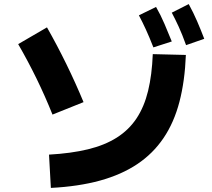

<svg xmlns="http://www.w3.org/2000/svg" viewBox="-20 -873 1040 940"><path d="M229 47 220 -116Q328 -122 410.5 -142Q493 -162 552 -199.5Q611 -237 648.5 -293.5Q686 -350 705 -428Q724 -506 728 -608L890 -604Q885 -476 858.5 -374.5Q832 -273 780.5 -197Q729 -121 652 -69.5Q575 -18 470 11Q365 40 229 47ZM389 -373 237 -312Q201 -402 159 -488Q117 -574 69 -657L210 -739Q260 -651 305 -559Q350 -467 389 -373ZM731 -641Q711 -692 694 -729Q677 -766 660 -798L744 -839Q767 -799 785.5 -755.5Q804 -712 821 -670ZM891 -652Q872 -705 855 -742Q838 -779 821 -811L904 -853Q927 -811 945.5 -768Q964 -725 980 -683Z"/></svg>

Font: Murecho Thin ExtraBold
Style: Regular
Weight: 800
Version: Version 1.010